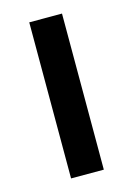

<svg xmlns="http://www.w3.org/2000/svg" viewBox="-86 -558 421 606"><g transform="rotate(-15 124.0 -255.0)"><path d="M177.5 -510V0H70.5V-510Z"/></g></svg>

Font: Lato 2
Style: Regular
Weight: 600
Designer: Lukasz Dziedzic with Adam Twardoch and Botio Nikoltchev
Foundry: tyPoland Lukasz Dziedzic
Version: Version 2.015; 2015-08-06; http://www.latofonts.com/